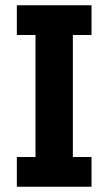

<svg xmlns="http://www.w3.org/2000/svg" viewBox="-20 -710 412 730"><path d="M44 -113H115V-577H44V-690H328V-577H257V-113H328V0H44Z"/></svg>

Font: Mozilla Text BETA
Style: Bold
Weight: 700
Designer: Studio DRAMA
Foundry: Studio DRAMA
Version: Version 0.100